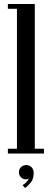

<svg xmlns="http://www.w3.org/2000/svg" viewBox="-20 -770 260 963"><path d="M19.5 0V-24H65V-726H19.5V-750H154.5V-24H200.5V0ZM105.5 173 93 158Q102 154 111.8 144.2Q121.5 134.5 124 125Q119 129.5 110.5 129.5Q95.5 129.5 85.2 119.2Q75 109 75 94Q75 78.5 85.5 68.2Q96 58 111 58Q127.5 58 138.2 68.8Q149 79.5 149 98Q149 129 133 147.2Q117 165.5 105.5 173Z"/></svg>

Font: Imbue 50pt Medium
Style: Regular
Weight: 500
Designer: Tyler Finck
Foundry: Etcetera Type Company
Version: Version 1.102; ttfautohint (v1.8.3)